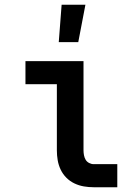

<svg xmlns="http://www.w3.org/2000/svg" viewBox="-20 -787 590 807"><path d="M473 0H374Q353 0 332.5 -3.5Q312 -7 293 -16Q274 -25 259 -40Q244 -55 235 -74Q226 -93 222.5 -113.5Q219 -134 219 -155V-433H87V-530H331V-155Q331 -145 333 -134.5Q335 -124 340 -115.5Q345 -107 354.5 -102Q364 -97 374 -97H473ZM227 -610 239 -767H339L309 -610Z"/></svg>

Font: Lode Term
Style: Bold
Weight: 700
Monospace: yes
Designer: Belleve Invis
Foundry: Belleve Invis
Version: Version 29.2.0